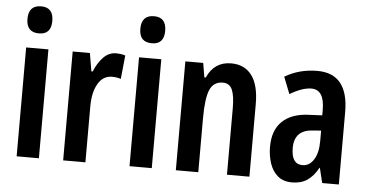

<svg xmlns="http://www.w3.org/2000/svg" viewBox="-52 -848 1828 954"><g transform="rotate(5 862.5 -371.5)"><path d="M117 -753Q178 -753 178 -685Q178 -618 117 -618Q54 -618 54 -685Q54 -753 117 -753ZM171 -543V0H60V-543Z M509 -553Q519 -553 530 -551.5Q541 -550 554 -546L542 -428Q524 -435 498 -435Q453 -435 428 -392Q403 -349 403 -279V0H292V-543H378L393 -453H400Q416 -494 443.5 -523.5Q471 -553 509 -553Z M680 -753Q741 -753 741 -685Q741 -618 680 -618Q617 -618 617 -685Q617 -753 680 -753ZM734 -543V0H623V-543Z M1082 -553Q1149 -553 1185 -505Q1221 -457 1221 -362V0H1109V-333Q1109 -393 1096 -423.5Q1083 -454 1049 -454Q1003 -454 984.5 -411.5Q966 -369 966 -269V0H854V-543H943L955 -472H962Q998 -553 1082 -553Z M1512 -553Q1590 -553 1628.5 -504.5Q1667 -456 1667 -362V0H1584L1566 -74H1564Q1541 -32 1510 -11Q1479 10 1434 10Q1390 10 1362.5 -13.5Q1335 -37 1322.5 -75.5Q1310 -114 1310 -157Q1310 -240 1356.5 -284.5Q1403 -329 1490 -332L1555 -335V-362Q1555 -463 1490 -463Q1445 -463 1383 -426L1350 -510Q1422 -553 1512 -553ZM1515 -256Q1423 -251 1423 -161Q1423 -80 1478 -80Q1513 -80 1534.5 -114Q1556 -148 1556 -207V-259Z"/></g></svg>

Font: Noto Sans Khmer UI ExtraCondensed SemiBold
Style: Regular
Weight: 600
Width: 2
Designer: Danh Hong and the Monotype Design Team
Foundry: Monotype Imaging Inc.
Version: Version 2.002; ttfautohint (v1.8.4.7-5d5b)